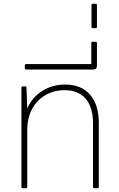

<svg xmlns="http://www.w3.org/2000/svg" viewBox="-20 -1002 636 1022"><path d="M102 0Q94 0 94 -8V-534Q94 -542 102 -542H113Q121 -542 121 -534L125 -424Q150 -483 204 -517.5Q258 -552 327 -552Q412 -552 459 -498.5Q506 -445 506 -347V-8Q506 0 498 0H483Q475 0 475 -8V-347Q475 -431 436 -476.5Q397 -522 324 -522Q268 -522 222.5 -496Q177 -470 151 -422Q125 -374 125 -310V-8Q125 0 117 0Z M120 -632Q112 -632 112 -640V-653Q112 -661 120 -661H466V-772Q466 -780 474 -780H488Q496 -780 496 -772V-652Q496 -632 476 -632Z M475 -852Q467 -852 467 -860V-974Q467 -982 475 -982H488Q496 -982 496 -974V-860Q496 -852 488 -852Z"/></svg>

Font: LINE Seed Sans TH App Thin
Style: Regular
Weight: 250
Designer: Dalton Maag Ltd | Thai characters by Cadson Demak Co.,Ltd.
Foundry: Dalton Maag Ltd
Version: Version 1.003